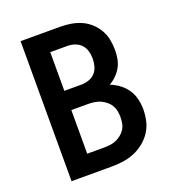

<svg xmlns="http://www.w3.org/2000/svg" viewBox="-133 -841 866 947"><g transform="rotate(-20 300.0 -367.5)"><path d="M289 0H81V-735H289Q317 -735 344.5 -730.5Q372 -726 397.5 -715Q423 -704 444 -685Q465 -666 479 -642Q493 -618 498.5 -590.5Q504 -563 504 -535Q504 -512 500 -489.5Q496 -467 485 -447Q474 -427 457.5 -410.5Q441 -394 421 -383Q446 -373 468.5 -356.5Q491 -340 506.5 -317Q522 -294 528.5 -267Q535 -240 535 -213Q535 -182 528 -151.5Q521 -121 504 -95.5Q487 -70 462.5 -50.5Q438 -31 409.5 -19.5Q381 -8 350.5 -4Q320 0 289 0ZM200 -431H289Q309 -431 328.5 -437.5Q348 -444 361.5 -458.5Q375 -473 380.5 -493Q386 -513 386 -533Q386 -553 380.5 -572.5Q375 -592 361.5 -606.5Q348 -621 328.5 -627.5Q309 -634 289 -634H200ZM200 -101H289Q305 -101 321 -103Q337 -105 352 -111.5Q367 -118 380 -128.5Q393 -139 401.5 -152.5Q410 -166 413 -182.5Q416 -199 416 -215Q416 -231 413 -247Q410 -263 401.5 -277Q393 -291 380 -301.5Q367 -312 352.5 -318.5Q338 -325 321.5 -327.5Q305 -330 289 -330H200Z"/></g></svg>

Font: Iosevka Extended
Style: Bold
Weight: 700
Width: 7
Monospace: yes
Designer: Belleve Invis
Foundry: Belleve Invis
Version: Version 32.5.0; ttfautohint (v1.8.4)